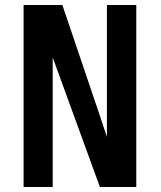

<svg xmlns="http://www.w3.org/2000/svg" viewBox="-20 -745 640 765"><path d="M74 -725H228.5L374 -295.5L406 -199.5V-725H523V0H378L190 -516V0H74Z"/></svg>

Font: JuliaMono SemiBold
Style: Regular
Weight: 600
Monospace: yes
Designer: cormullion
Foundry: corm
Version: Version 0.055; ttfautohint (v1.8.4)